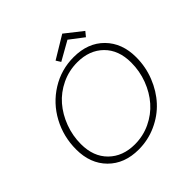

<svg xmlns="http://www.w3.org/2000/svg" viewBox="-222 -1046 1233 1233"><g transform="rotate(-45 395.0 -429.0)"><path d="M753.9 -423.8Q753.9 -336.4 722.4 -257.1Q690.9 -177.7 637.2 -119.4Q583.5 -61 507.3 -26.6Q431.2 7.8 346.2 7.8Q217.3 7.8 139.6 -70.6Q62 -148.9 62 -276.9Q62 -393.1 115.2 -491.9Q168.5 -590.8 262.7 -649.4Q356.9 -708 470.2 -708Q599.6 -708 676.8 -629.6Q753.9 -551.3 753.9 -423.8ZM107.9 -279.8Q107.9 -166 175.3 -99.6Q242.7 -33.2 352.1 -33.2Q427.7 -33.2 494.1 -64.7Q560.5 -96.2 606.9 -149.2Q653.3 -202.1 680.2 -273.2Q707 -344.2 707 -421.9Q707 -535.6 640.1 -601.8Q573.2 -668 462.9 -668Q386.7 -668 319.8 -636Q252.9 -604 207 -550.8Q161.1 -497.6 134.5 -426.8Q107.9 -356 107.9 -279.8ZM524.9 -866.2 642.1 -773.9 616.2 -742.2 521 -814.9 392.1 -742.2 372.1 -773.9Z"/></g></svg>

Font: SVN-Poppins ExtraLight
Style: Italic
Weight: 200
Italic angle: -10°
Designer: Ninad Kale (Devanagari), Jonny Pinhorn (Latin)
Foundry: Indian Type Foundry
Version: Version 3.002 2017